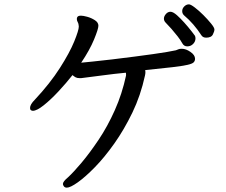

<svg xmlns="http://www.w3.org/2000/svg" viewBox="-20 -809 1040 882"><path d="M958 -651Q951 -636 927 -636Q912 -636 905 -647Q870 -701 826 -738Q817 -746 817 -758Q817 -770 826.5 -779.5Q836 -789 848 -789Q856 -789 875 -774.5Q894 -760 914 -740Q934 -720 949.5 -701Q965 -682 965 -673.5Q965 -665 958 -651ZM878 -633Q878 -618 867 -607Q856 -596 840.5 -596Q825 -596 817.5 -610Q810 -624 796 -642Q767 -679 741 -705Q733 -713 733 -723.5Q733 -734 742 -744.5Q751 -755 763 -755Q775 -755 793 -739Q825 -710 861 -664Q874 -647 876 -644Q878 -637 878 -633ZM559 -468Q559 -473 558 -475Q505 -470 453.5 -463Q402 -456 360 -451Q356 -450 352 -450H346Q334 -450 327 -454Q320 -458 313 -464Q283 -426 248 -388.5Q213 -351 181 -325.5Q149 -300 131 -300Q126 -300 122 -303Q118 -306 118 -313Q118 -329 140 -351Q210 -426 255 -496.5Q300 -567 321 -618.5Q342 -670 342 -687Q342 -688 341.5 -691Q341 -694 340.5 -698Q340 -702 336.5 -708.5Q333 -715 333 -721.5Q333 -728 335 -730Q338 -737 352 -737Q362 -737 380.5 -732Q399 -727 415.5 -716.5Q432 -706 432 -691Q432 -676 412 -627.5Q392 -579 353 -521Q388 -524 494 -536Q726 -564 788 -578Q794 -580 799.5 -582.5Q805 -585 815 -585Q834 -585 855 -570.5Q876 -556 876 -539Q876 -529 869.5 -522.5Q863 -516 841 -511Q819 -506 773 -500.5Q727 -495 647 -487Q648 -482 648 -478Q648 -470 646 -462Q626 -370 588 -291.5Q550 -213 505 -149.5Q460 -86 416 -41Q372 4 337.5 28.5Q303 53 287 53Q278 53 273.5 47Q269 41 269 36Q269 25 293 5Q318 -18 355 -62Q392 -106 433 -167Q474 -228 507.5 -303Q541 -378 559 -462Z"/></svg>

Font: Moon Stars Kai
Style: Bold
Weight: 700
Designer: GuiWonder
Version: Version 1.101